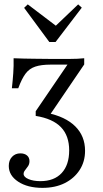

<svg xmlns="http://www.w3.org/2000/svg" viewBox="-20 -685 481 897"><path d="M178.2 192.7Q108.9 192.7 64.9 163.7Q21 134.7 21 90.3Q21 63.7 36.3 47.6Q51.6 31.5 75 31.5Q94.4 31.5 106 41.1Q117.7 50.8 117.7 67.7Q117.7 81.5 110.9 91.5Q104 101.6 97.2 110.1Q90.3 118.5 90.3 127.4Q90.3 141.9 112.9 151.6Q135.5 161.3 168.5 161.3Q233.1 161.3 268.1 123.4Q303.2 85.5 303.2 17.7Q303.2 -50.8 264.9 -90.7Q226.6 -130.6 146.8 -143.5V-165.3L295.2 -383.1H216.1Q172.6 -383.1 144.8 -373.8Q116.9 -364.5 99.2 -340.7Q81.5 -316.9 65.3 -272.6H35.5Q39.5 -308.1 41.9 -342.3Q44.4 -376.6 43.5 -412.9Q67.7 -412.1 92.3 -411.3Q116.9 -410.5 141.1 -410.5L216.1 -409.7H261.3Q286.3 -409.7 305.6 -409.7Q325 -409.7 341.5 -410.5Q358.1 -411.3 373.4 -412.9V-383.9L208.9 -141.9L200 -157.3Q285.5 -140.3 331.5 -94.8Q377.4 -49.2 377.4 19.4Q377.4 70.2 352 109.3Q326.6 148.4 282.3 170.6Q237.9 192.7 178.2 192.7ZM345.2 -664.5 362.1 -649.2 239.5 -488.7H210.5L92.7 -648.4L109.7 -664.5L260.5 -550L222.6 -547.6Z"/></svg>

Font: Playfair 5pt SemiExpanded Light Light
Style: Regular
Weight: 300
Version: Version 2.203